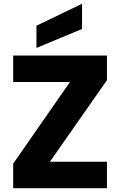

<svg xmlns="http://www.w3.org/2000/svg" viewBox="-20 -996 636 1016"><path d="M545.9 -702.1V-571.8L244.1 -140.1H545.9V0H49.8V-129.9L350.1 -562H49.8V-702.1ZM172.9 -859.9 414.1 -976.1V-842.8L172.9 -742.2Z"/></svg>

Font: SVN-Poppins
Style: Bold
Weight: 700
Designer: Ninad Kale (Devanagari), Jonny Pinhorn (Latin)
Foundry: Indian Type Foundry
Version: Version 3.200;PS 1.000;hotconv 16.6.54;makeotf.lib2.5.65590